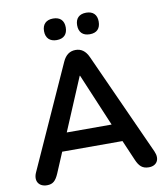

<svg xmlns="http://www.w3.org/2000/svg" viewBox="-97 -990 938 1079"><g transform="rotate(-10 372.0 -450.5)"><path d="M468 -786C508 -786 529 -808 529 -848C529 -887 507 -909 468 -909C428 -909 406 -887 406 -848C406 -808 428 -786 468 -786ZM279 -786C319 -786 341 -808 341 -848C341 -887 319 -909 279 -909C240 -909 217 -887 217 -848C217 -808 240 -786 279 -786ZM84 8C118 8 134 -8 151 -47L200 -163H544L594 -47C610 -10 628 8 665 8C710 8 732 -27 711 -74L446 -659C429 -697 404 -713 373 -713C341 -713 316 -697 299 -659L35 -74C14 -28 37 8 84 8ZM373 -566 500 -265H244L371 -566Z"/></g></svg>

Font: Nunito
Style: Bold
Weight: 700
Designer: Vernon Adams
Foundry: Vernon Adams
Version: Version 3.602